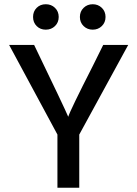

<svg xmlns="http://www.w3.org/2000/svg" viewBox="-20 -886 648 906"><path d="M239.5 -849Q257 -832 257 -806Q257 -780 239.5 -763Q222 -746 196 -746Q170 -746 153 -763Q136 -780 136 -806Q136 -832 153 -849Q170 -866 196 -866Q222 -866 239.5 -849ZM460.5 -849Q478 -832 478 -806Q478 -780 460.5 -763Q443 -746 417.5 -746Q392 -746 374.5 -763Q357 -780 357 -806Q357 -832 374.5 -849Q392 -866 417.5 -866Q443 -866 460.5 -849ZM354 0H251V-251L23 -674H141Q284 -378 302 -335Q311 -365 418 -575L467 -674H585L354 -251Z"/></svg>

Font: Hind Kochi Medium
Style: Regular
Weight: 500
Designer: Dhruvi Tolia
Foundry: Indian Type Foundry
Version: Version 0.702;PS 1.0;hotconv 1.0.81;makeotf.lib2.5.63406